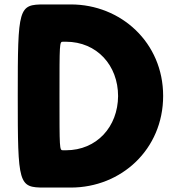

<svg xmlns="http://www.w3.org/2000/svg" viewBox="-20 -845 790 865"><path d="M60 -413C60 -12 63 0 180 0H299C526 0 715 -172 715 -413C715 -653 525 -825 299 -825H180C63 -825 60 -813 60 -413ZM248 -413C248 -650 248 -657 263 -657H277C417 -657 512 -550 512 -412C511 -274 416 -168 277 -168H263C248 -168 248 -175 248 -413Z"/></svg>

Font: Hussar Print
Style: Bold
Weight: 700
Foundry: Cannot Into Space Fonts
Version: Version 2.00